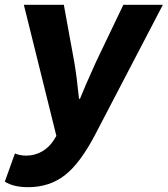

<svg xmlns="http://www.w3.org/2000/svg" viewBox="-56 -567 696 797"><path d="M-36 187 6 70Q27 79 52 79Q88 79 118 62Q148 45 167 15L178 -3L43 -547H209L252 -311Q262 -255 272 -157H276L302 -219L343 -311L456 -547H620L340 -10Q277 111 213 160.5Q149 210 61 210Q0 210 -36 187Z"/></svg>

Font: Nebula Sans Bold
Style: Regular
Weight: 700
Italic angle: -9°
Designer: Paul D. Hunt for Adobe (as Source Sans)
Foundry: Nebula Entertainment & Broadcasting LLC
Version: Version 1.010